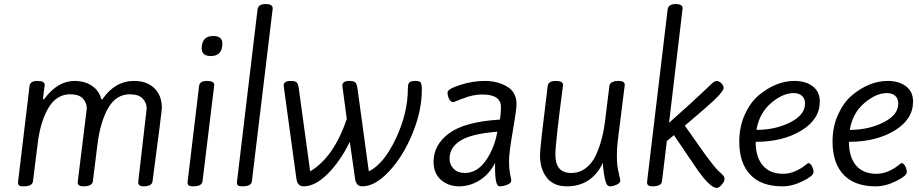

<svg xmlns="http://www.w3.org/2000/svg" viewBox="-20 -907 4543 949"><path d="M643 -507Q706 -507 743 -471Q780 -435 780 -374Q780 -358 734 -11Q731 14 689 14Q663 14 663 -6L705 -371Q705 -399 685 -420Q665 -441 622 -441Q554 -441 515 -373.5Q476 -306 462 -195L439 -11Q436 14 391 14Q364 14 364 -6L409 -371Q409 -399 389.5 -420Q370 -441 327 -441Q259 -441 219 -373Q179 -305 166 -195L143 -11Q140 14 96 14Q81 14 75 10Q69 6 69 -6L126 -482Q129 -507 165 -507Q201 -507 201 -487L192 -417H198Q265 -507 348 -507Q399 -507 435 -482.5Q471 -458 481 -416H486Q548 -507 643 -507Z M934 14Q919 14 913 10Q907 6 907 -6L964 -482Q967 -507 1003 -507Q1039 -507 1039 -487L981 -11Q978 14 934 14ZM1079 -692Q1079 -630 1022 -630Q977 -630 977 -668Q977 -729 1034 -729Q1079 -729 1079 -692Z M1178 14Q1163 14 1157 10Q1151 6 1151 -6L1253 -861Q1257 -887 1292.5 -887Q1328 -887 1328 -866L1225 -11Q1222 14 1178 14Z M1996 -470Q1996 -494 2004.5 -500.5Q2013 -507 2033.5 -507Q2054 -507 2059.5 -499Q2065 -491 2065 -462Q2065 -360 2019 -247.5Q1973 -135 1903.5 -60.5Q1834 14 1771 14Q1740 14 1735 -24L1709 -206Q1662 -110 1600 -48Q1538 14 1481 14Q1450 14 1445 -24L1382 -484Q1382 -507 1417 -507Q1439 -507 1446.5 -499.5Q1454 -492 1457 -469L1513 -60Q1630 -130 1694 -319L1672 -484Q1672 -507 1707 -507Q1729 -507 1736.5 -499.5Q1744 -492 1747 -469L1803 -60Q1877 -96 1936.5 -222Q1996 -348 1996 -470Z M2202 -123Q2202 -93 2222.5 -72.5Q2243 -52 2277 -52Q2339 -52 2382 -114.5Q2425 -177 2438 -256Q2310 -246 2256 -212Q2202 -178 2202 -123ZM2533 -392Q2533 -365 2514.5 -258.5Q2496 -152 2496 -112Q2496 -72 2501.5 -46Q2507 -20 2507 -14Q2507 -2 2487 6Q2467 14 2449 14Q2427 14 2427 -76V-102Q2398 -45 2350 -15.5Q2302 14 2249 14Q2196 14 2159.5 -18Q2123 -50 2123 -108Q2123 -191 2199.5 -248Q2276 -305 2451 -316Q2456 -346 2456 -378Q2456 -440 2364 -440Q2318 -440 2270.5 -421Q2223 -402 2221 -402Q2208 -402 2200 -417.5Q2192 -433 2192 -450Q2192 -467 2254 -487Q2316 -507 2377 -507Q2438 -507 2485.5 -479.5Q2533 -452 2533 -392Z M3033 -207Q3029 -175 3029 -133Q3029 -91 3037.5 -55Q3046 -19 3046 -14Q3046 -2 3027.5 6Q3009 14 2997 14Q2985 14 2979.5 5Q2974 -4 2970.5 -20Q2967 -36 2965 -49Q2960 -82 2960 -102Q2904 14 2782 14Q2716 14 2682.5 -29Q2649 -72 2649 -141Q2649 -178 2687 -482Q2690 -507 2726.5 -507Q2763 -507 2763 -487Q2725 -198 2725 -143Q2725 -52 2803 -52Q2843 -52 2874 -75Q2905 -98 2924 -137Q2958 -210 2970 -304L2992 -482Q2995 -507 3039 -507Q3068 -507 3068 -487Z M3523 22Q3489 22 3421 -77L3311 -239L3276 -210L3252 -11Q3249 14 3204 14Q3178 14 3178 -6L3280 -861Q3284 -887 3319 -887Q3354 -887 3354 -866L3287 -300Q3416 -415 3459.5 -457Q3503 -499 3508.5 -502.5Q3514 -506 3523.5 -506.5Q3533 -507 3544.5 -496.5Q3556 -486 3556.5 -472.5Q3557 -459 3520.5 -422.5Q3484 -386 3365 -286L3470 -137Q3514 -78 3532 -61.5Q3550 -45 3555.5 -38.5Q3561 -32 3561 -21Q3561 -10 3547 6Q3533 22 3523 22Z M3959 -395Q3959 -420 3943.5 -433.5Q3928 -447 3903 -447Q3849 -447 3791 -397.5Q3733 -348 3719 -265Q3812 -265 3885.5 -302Q3959 -339 3959 -395ZM3634 -207Q3634 -280 3661 -340Q3688 -400 3729 -435Q3815 -507 3907 -507Q3962 -507 3997 -480.5Q4032 -454 4032 -405Q4032 -317 3940.5 -261.5Q3849 -206 3715 -206Q3715 -131 3750 -89.5Q3785 -48 3851 -48Q3882 -48 3911 -61Q3940 -74 3957 -88L3974 -101Q3985 -101 3993 -86Q4001 -71 4001 -56Q4001 -38 3948.5 -12Q3896 14 3847 14Q3743 14 3688.5 -43.5Q3634 -101 3634 -207Z M4420 -395Q4420 -420 4404.5 -433.5Q4389 -447 4364 -447Q4310 -447 4252 -397.5Q4194 -348 4180 -265Q4273 -265 4346.5 -302Q4420 -339 4420 -395ZM4095 -207Q4095 -280 4122 -340Q4149 -400 4190 -435Q4276 -507 4368 -507Q4423 -507 4458 -480.5Q4493 -454 4493 -405Q4493 -317 4401.5 -261.5Q4310 -206 4176 -206Q4176 -131 4211 -89.5Q4246 -48 4312 -48Q4343 -48 4372 -61Q4401 -74 4418 -88L4435 -101Q4446 -101 4454 -86Q4462 -71 4462 -56Q4462 -38 4409.5 -12Q4357 14 4308 14Q4204 14 4149.5 -43.5Q4095 -101 4095 -207Z"/></svg>

Font: Kite One
Style: Regular
Weight: 400
Designer: Eduardo Rodriguez Tunni
Foundry: Eduardo Rodriguez Tunni
Version: Version 1.001